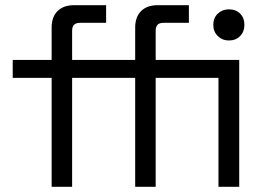

<svg xmlns="http://www.w3.org/2000/svg" viewBox="-20 -720 1024 740"><path d="M501 0V-420H381V-489H501V-614Q501 -654 523.5 -677Q546 -700 588 -700H708V-632H609Q580 -632 580 -602V-489H822V-420H580V0ZM179 0V-420H29V-489H179V-614Q179 -654 201.5 -677Q224 -700 266 -700H389V-632H288Q258 -632 258 -602V-489H381V-420H258V0ZM822 0V-489H902V0ZM862 -564Q837 -564 819.5 -581Q802 -598 802 -624Q802 -651 819.5 -667.5Q837 -684 862 -684Q889 -684 905.5 -667.5Q922 -651 922 -624Q922 -598 905.5 -581Q889 -564 862 -564Z"/></svg>

Font: Space Grotesk
Style: Regular
Weight: 400
Designer: Florian Karsten
Foundry: Florian Karsten
Version: Version 2.000